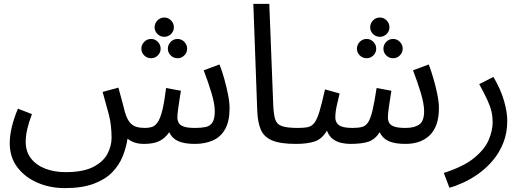

<svg xmlns="http://www.w3.org/2000/svg" viewBox="-20 -734 2691 986"><path d="M313 232Q237 232 173 204.5Q109 177 69.5 125.5Q30 74 30 1Q30 -35 40 -79Q50 -123 72 -176L144 -148Q128 -106 120 -71Q112 -36 112 -6Q112 45 139.5 80Q167 115 213.5 132.5Q260 150 316 150Q407 150 458.5 123.5Q510 97 531.5 56.5Q553 16 553 -26Q553 -92 538.5 -147.5Q524 -203 507 -262L588 -284Q604 -227 610.5 -201.5Q617 -176 621 -160Q632 -123 646.5 -105.5Q661 -88 680.5 -82.5Q700 -77 725 -77Q745 -77 760.5 -82Q776 -87 789.5 -106Q803 -125 813.5 -167Q824 -209 833 -282L909 -268Q906 -250 902 -224Q898 -198 894.5 -172.5Q891 -147 891 -130Q891 -116 897.5 -103.5Q904 -91 923.5 -84Q943 -77 982 -77Q1012 -77 1035 -81.5Q1058 -86 1070.5 -104.5Q1083 -123 1083 -163Q1083 -201 1065.5 -258.5Q1048 -316 1026 -373L1107 -403Q1120 -371 1131.5 -330Q1143 -289 1151 -249Q1159 -209 1159 -179Q1159 -111 1136 -70.5Q1113 -30 1072.5 -12.5Q1032 5 981 5Q926 5 894.5 -9.5Q863 -24 849 -55Q827 -23 797 -9Q767 5 720 5Q691 5 670 -2.5Q649 -10 635 -22Q628 24 610 69Q592 114 556 151Q520 188 460.5 210Q401 232 313 232ZM824 -545Q803 -545 788.5 -559.5Q774 -574 774 -594Q774 -614 788.5 -629Q803 -644 824 -644Q844 -644 858.5 -629Q873 -614 873 -594Q873 -574 858.5 -559.5Q844 -545 824 -545ZM756 -435Q735 -435 720.5 -449.5Q706 -464 706 -484Q706 -504 720.5 -519Q735 -534 756 -534Q776 -534 790.5 -519Q805 -504 805 -484Q805 -464 790.5 -449.5Q776 -435 756 -435ZM892 -435Q871 -435 856.5 -449.5Q842 -464 842 -484Q842 -504 856.5 -519Q871 -534 892 -534Q912 -534 926.5 -519Q941 -504 941 -484Q941 -464 926.5 -449.5Q912 -435 892 -435Z M1500 5Q1419 5 1377 -13Q1335 -31 1319 -69Q1303 -107 1301 -167L1281 -714H1363L1383 -199Q1385 -150 1392.5 -123.5Q1400 -97 1426 -87Q1452 -77 1510 -77Q1531 -77 1540.5 -65.5Q1550 -54 1550 -38Q1550 -22 1536 -8.5Q1522 5 1500 5Z M1500 5 1510 -77Q1542 -77 1562 -81.5Q1582 -86 1595.5 -104.5Q1609 -123 1621 -163Q1633 -203 1649 -275L1724 -254Q1718 -229 1710 -194Q1702 -159 1702 -130Q1702 -105 1721 -91Q1740 -77 1790 -77Q1820 -77 1839 -82Q1858 -87 1870.5 -106Q1883 -125 1893 -167Q1903 -209 1914 -282L1990 -268Q1987 -250 1983 -224Q1979 -198 1975.5 -172.5Q1972 -147 1972 -130Q1972 -116 1978.5 -103.5Q1985 -91 2004.5 -84Q2024 -77 2063 -77Q2107 -77 2132.5 -94Q2158 -111 2158 -163Q2158 -201 2140.5 -258.5Q2123 -316 2101 -373L2182 -403Q2194 -371 2206 -330Q2218 -289 2226 -249Q2234 -209 2234 -179Q2234 -86 2188 -40.5Q2142 5 2062 5Q2007 5 1975.5 -9.5Q1944 -24 1930 -55Q1906 -18 1872.5 -6.5Q1839 5 1778 5Q1757 5 1733.5 0Q1710 -5 1690 -19.5Q1670 -34 1659 -63Q1633 -19 1594.5 -7Q1556 5 1500 5ZM1931 -545Q1910 -545 1895.5 -559.5Q1881 -574 1881 -594Q1881 -614 1895.5 -629Q1910 -644 1931 -644Q1951 -644 1965.5 -629Q1980 -614 1980 -594Q1980 -574 1965.5 -559.5Q1951 -545 1931 -545ZM1863 -435Q1842 -435 1827.5 -449.5Q1813 -464 1813 -484Q1813 -504 1827.5 -519Q1842 -534 1863 -534Q1883 -534 1897.5 -519Q1912 -504 1912 -484Q1912 -464 1897.5 -449.5Q1883 -435 1863 -435ZM1999 -435Q1978 -435 1963.5 -449.5Q1949 -464 1949 -484Q1949 -504 1963.5 -519Q1978 -534 1999 -534Q2019 -534 2033.5 -519Q2048 -504 2048 -484Q2048 -464 2033.5 -449.5Q2019 -435 1999 -435Z M2288 230 2259 154Q2360 122 2414.5 77.5Q2469 33 2489.5 -15Q2510 -63 2510 -107Q2510 -135 2504 -161Q2498 -187 2483 -220Q2468 -253 2441 -302L2514 -339Q2552 -274 2568.5 -216Q2585 -158 2585 -114Q2585 -51 2564.5 0Q2544 51 2510.5 90.5Q2477 130 2437.5 158Q2398 186 2358.5 204Q2319 222 2288 230Z"/></svg>

Font: Noto IKEA Arabic
Style: Regular
Weight: 400
Designer: Monotype Design Team
Foundry: Monotype Imaging Inc.
Version: Version 1.200